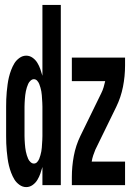

<svg xmlns="http://www.w3.org/2000/svg" viewBox="-20 -755 540 783"><path d="M87 8Q72 8 59 -1.5Q46 -11 38.5 -23.5Q31 -36 25.5 -50.5Q20 -65 16.5 -79.5Q13 -94 11 -109Q9 -124 7.5 -139.5Q6 -155 5.5 -170Q5 -185 5 -200V-320Q5 -335 5.5 -350Q6 -365 7.5 -380.5Q9 -396 11 -411Q13 -426 16.5 -440.5Q20 -455 25.5 -469.5Q31 -484 38.5 -496.5Q46 -509 59 -518.5Q72 -528 87 -528Q101 -528 113 -519.5Q125 -511 132.5 -498.5Q140 -486 144.5 -473Q149 -460 153 -446V-735H228V0H153V-74Q149 -60 144.5 -47Q140 -34 132.5 -21.5Q125 -9 113 -0.5Q101 8 87 8ZM118 -88Q126 -88 131.5 -94Q137 -100 140 -107.5Q143 -115 145 -122.5Q147 -130 148.5 -137.5Q150 -145 150.5 -153Q151 -161 151.5 -168.5Q152 -176 152.5 -184Q153 -192 153 -200V-320Q153 -328 152.5 -336Q152 -344 151.5 -351.5Q151 -359 150.5 -367Q150 -375 148.5 -382.5Q147 -390 145 -397.5Q143 -405 140 -412.5Q137 -420 131.5 -426Q126 -432 118 -432Q111 -432 104.5 -426Q98 -420 95 -413Q92 -406 89.5 -398.5Q87 -391 85.5 -383Q84 -375 83 -367.5Q82 -360 81.5 -352Q81 -344 80.5 -336Q80 -328 80 -320V-200Q80 -192 80.5 -184Q81 -176 81.5 -168Q82 -160 83 -152.5Q84 -145 85.5 -137Q87 -129 89.5 -121.5Q92 -114 95 -107Q98 -100 104.5 -94Q111 -88 118 -88ZM273 0V-33Q273 -76 281 -119Q289 -162 308 -201L393 -375Q399 -387 402.5 -399Q406 -411 409 -424H273V-520H490V-488Q490 -444 481.5 -401Q473 -358 454 -319L369 -145Q364 -133 360 -121Q356 -109 354 -96H490V0Z"/></svg>

Font: Iosevka Curly
Style: Bold
Weight: 700
Monospace: yes
Designer: Belleve Invis
Foundry: Belleve Invis
Version: Version 22.1.2; ttfautohint (v1.8.4)